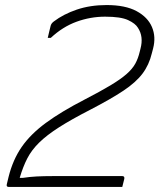

<svg xmlns="http://www.w3.org/2000/svg" viewBox="-20 -740 640 760"><path d="M402 -720Q476 -720 520.5 -696Q565 -672 581.5 -633Q598 -594 586 -548L581 -529Q570 -483 544 -448.5Q518 -414 468.5 -381Q419 -348 336 -305Q262 -267 213.5 -236Q165 -205 135 -175.5Q105 -146 88 -113Q71 -80 58 -36H71Q97 -40 124.5 -41.5Q152 -43 191 -43H464Q474 -43 472 -32Q470 -23 468 -16Q466 -9 464 0H15Q4 0 7 -11L14 -40Q31 -108 66 -158.5Q101 -209 161.5 -253.5Q222 -298 315 -346Q377 -378 417 -402Q457 -426 480.5 -446.5Q504 -467 515.5 -488Q527 -509 533 -535L536 -547Q549 -595 526 -630Q516 -647 487 -660.5Q458 -674 396 -674Q338 -674 283 -654Q228 -634 181 -590H169Q172 -602 175 -615.5Q178 -629 180 -636Q182 -647 193 -655Q231 -684 284 -702Q337 -720 402 -720Z"/></svg>

Font: Recursive Mn Lnr St Lt
Style: Italic
Weight: 300
Italic angle: -15°
Monospace: yes
Version: Version 1.079;hotconv 1.0.112;makeotfexe 2.5.65598; ttfautoh